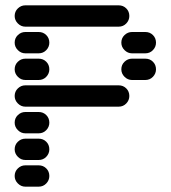

<svg xmlns="http://www.w3.org/2000/svg" viewBox="-20 -710 640 720"><path d="M35 -50Q35 -34 47 -22Q59 -10 75 -10H125Q142 -10 153.5 -22Q165 -34 165 -50Q165 -67 153.5 -78.5Q142 -90 125 -90H75Q59 -90 47 -78.5Q35 -67 35 -50ZM35 -150Q35 -134 47 -122Q59 -110 75 -110H125Q142 -110 153.5 -122Q165 -134 165 -150Q165 -167 153.5 -178.5Q142 -190 125 -190H75Q59 -190 47 -178.5Q35 -167 35 -150ZM35 -250Q35 -234 47 -222Q59 -210 75 -210H125Q142 -210 153.5 -222Q165 -234 165 -250Q165 -267 153.5 -278.5Q142 -290 125 -290H75Q59 -290 47 -278.5Q35 -267 35 -250ZM35 -350Q35 -334 47 -322Q59 -310 75 -310H425Q442 -310 453.5 -322Q465 -334 465 -350Q465 -367 453.5 -378.5Q442 -390 425 -390H75Q59 -390 47 -378.5Q35 -367 35 -350ZM435 -450Q435 -434 447 -422Q459 -410 475 -410H525Q542 -410 553.5 -422Q565 -434 565 -450Q565 -467 553.5 -478.5Q542 -490 525 -490H475Q459 -490 447 -478.5Q435 -467 435 -450ZM35 -450Q35 -434 47 -422Q59 -410 75 -410H125Q142 -410 153.5 -422Q165 -434 165 -450Q165 -467 153.5 -478.5Q142 -490 125 -490H75Q59 -490 47 -478.5Q35 -467 35 -450ZM435 -550Q435 -534 447 -522Q459 -510 475 -510H525Q542 -510 553.5 -522Q565 -534 565 -550Q565 -567 553.5 -578.5Q542 -590 525 -590H475Q459 -590 447 -578.5Q435 -567 435 -550ZM35 -550Q35 -534 47 -522Q59 -510 75 -510H125Q142 -510 153.5 -522Q165 -534 165 -550Q165 -567 153.5 -578.5Q142 -590 125 -590H75Q59 -590 47 -578.5Q35 -567 35 -550ZM35 -650Q35 -634 47 -622Q59 -610 75 -610H425Q442 -610 453.5 -622Q465 -634 465 -650Q465 -667 453.5 -678.5Q442 -690 425 -690H75Q59 -690 47 -678.5Q35 -667 35 -650Z"/></svg>

Font: Matrix Sans Raster
Style: Regular
Weight: 400
Designer: Brad Neil
Version: Version 1.100